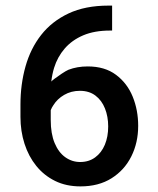

<svg xmlns="http://www.w3.org/2000/svg" viewBox="-20 -662 564 685"><path d="M473 -213Q473 -153 448.5 -104Q424 -55 378 -26Q332 3 267 3Q216 3 176.5 -16.5Q137 -36 109.5 -70Q82 -104 67.5 -149Q53 -194 53 -245V-289Q53 -361 71 -425Q89 -489 127 -537.5Q165 -586 224.5 -614Q284 -642 367 -642H380V-553H373Q317 -553 277 -536Q237 -519 211 -489Q185 -459 173 -420Q166 -397 163 -371Q164 -373 174.5 -381Q185 -389 200 -399Q215 -409 224 -413Q255 -425 293 -425Q354 -425 394 -395Q434 -365 453.5 -317Q473 -269 473 -213ZM366 -211Q366 -246 354.5 -275Q343 -304 320.5 -321Q298 -338 265 -338Q234 -338 209 -323.5Q184 -309 170 -286Q165 -279 161 -269V-234Q161 -185 175 -151.5Q189 -118 213 -101Q237 -84 266 -84Q297 -84 319.5 -100.5Q342 -117 354 -145.5Q366 -174 366 -211Z"/></svg>

Font: Placeholder Sans Medium
Style: Regular
Weight: 500
Designer: The Branx Europe S.L
Version: Version 1.006;Fontself Maker 3.5.7